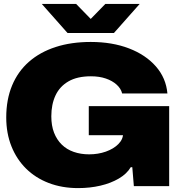

<svg xmlns="http://www.w3.org/2000/svg" viewBox="-20 -954 917 984"><path d="M380 10Q298 10 230 -16Q162 -42 113.5 -90Q65 -138 38.5 -204.5Q12 -271 12 -352Q12 -444 42 -516Q72 -588 128.5 -637.5Q185 -687 265 -713Q345 -739 445 -739Q555 -739 641 -706Q727 -673 779 -613.5Q831 -554 838 -475H606Q600 -500 578 -520Q556 -540 522.5 -551.5Q489 -563 446 -563Q376 -563 331 -537Q286 -511 264.5 -465Q243 -419 243 -358Q243 -310 257 -274Q271 -238 296.5 -213Q322 -188 358 -175.5Q394 -163 437 -163Q483 -163 522.5 -177Q562 -191 586.5 -215.5Q611 -240 611 -271V-294L639 -261H435V-410H847V0H666L658 -97H650Q630 -63 589 -39Q548 -15 494.5 -2.5Q441 10 380 10ZM326 -785 194 -934H370L445 -857L520 -934H696L564 -785Z"/></svg>

Font: Mona Sans Expanded Black
Style: Regular
Weight: 900
Width: 7
Designer: Deni Anggara
Foundry: GitHub
Version: Version 2.000